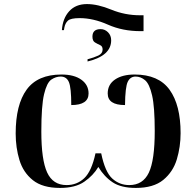

<svg xmlns="http://www.w3.org/2000/svg" viewBox="-20 -913 964 943"><path d="M284 -765H294L296 -777Q300 -799 313.5 -811.5Q327 -824 371 -824Q438 -824 510 -792Q582 -760 670 -760H685V-838H668Q594 -838 527 -865.5Q460 -893 407 -893Q352 -893 320 -858Q288 -823 284 -765ZM410 -611Q526 -639 526 -715Q526 -739 510.5 -754.5Q495 -770 474 -770Q434 -770 434 -733Q434 -712 446.5 -704.5Q459 -697 471.5 -691.5Q484 -686 484 -670Q484 -650 462.5 -640Q441 -630 410 -622ZM275 10Q350 10 394 -20.5Q438 -51 463 -93Q492 -45 533.5 -17.5Q575 10 647 10Q734 10 782 -29.5Q830 -69 848.5 -130.5Q867 -192 867 -259Q867 -397 813 -472Q759 -547 641 -547Q581 -547 545 -522.5Q509 -498 509 -454Q509 -397 594 -397Q595 -486 607.5 -511.5Q620 -537 646 -537Q671 -537 692.5 -519Q714 -501 727 -444.5Q740 -388 740 -270Q740 -126 711 -65Q682 -4 615 -4Q567 -4 531.5 -36Q496 -68 477 -160H449Q430 -72 394 -38Q358 -4 307 -4Q240 -4 211.5 -66Q183 -128 183 -267Q183 -394 196.5 -450.5Q210 -507 232 -522Q254 -537 278 -537Q307 -537 318.5 -509.5Q330 -482 330 -397Q415 -397 415 -454Q415 -496 379.5 -521.5Q344 -547 282 -547Q165 -547 111 -473Q57 -399 57 -257Q57 -188 75.5 -127Q94 -66 141.5 -28Q189 10 275 10Z"/></svg>

Font: Noto Serif Display Semi
Style: Regular
Weight: 600
Designer: Monotype Design Team
Foundry: Monotype Imaging Inc.
Version: Version 1.900